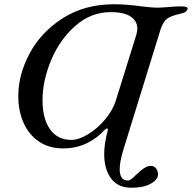

<svg xmlns="http://www.w3.org/2000/svg" viewBox="-20 -683 902 903"><path d="M470 41Q470 -8 487 -70V-73Q487 -79 482 -79Q479 -79 470 -70Q437 -33 387.5 -9Q338 15 276 15Q211 15 163.5 -17Q116 -49 91 -105Q66 -161 66 -231Q66 -332 119.5 -432Q173 -532 275.5 -597.5Q378 -663 517 -663Q576 -663 646 -653Q698 -647 715 -647Q735 -647 752 -648.5Q769 -650 776 -650Q800 -653 833 -653Q866 -653 862 -640Q860 -633 852.5 -627.5Q845 -622 827 -618Q782 -608 764.5 -594Q747 -580 735 -544L559 25Q543 79 543 112Q543 166 581 166Q589 166 597 160Q605 154 620 139Q632 129 640 121Q656 108 667 102.5Q678 97 689 97Q704 97 713.5 108.5Q723 120 723 136Q723 162 689 181Q655 200 598 200Q535 200 502.5 156.5Q470 113 470 41ZM525 -211 621 -519Q626 -536 626 -548Q626 -583 595.5 -604.5Q565 -626 500 -626Q408 -626 334.5 -561.5Q261 -497 220.5 -400Q180 -303 180 -211Q180 -126 215 -75.5Q250 -25 316 -25Q350 -25 394 -51.5Q438 -78 474.5 -121.5Q511 -165 525 -211Z"/></svg>

Font: EB Garamond Medium
Style: Italic
Weight: 500
Italic angle: -17.2°
Designer: Georg Duffner and Octavio Pardo
Foundry: Georg Duffner
Version: Version 1.000